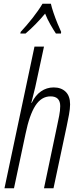

<svg xmlns="http://www.w3.org/2000/svg" viewBox="-20 -1010 425 1030"><path d="M4 0 165 -760H216L169 -542Q159 -500 148 -458H150Q169 -498 199.5 -519.5Q230 -541 268 -541Q308 -541 332 -518Q356 -495 356 -450Q356 -427 350 -394.5Q344 -362 338 -334L267 0H216L286 -333Q292 -361 297.5 -389Q303 -417 303 -441Q303 -493 251 -493Q202 -493 170 -443.5Q138 -394 117 -292L55 0ZM91 -839Q122 -872 154 -912.5Q186 -953 208 -990H253Q257 -971 267 -941.5Q277 -912 288.5 -884Q300 -856 308 -839L307 -830H280Q266 -851 250 -879Q234 -907 222 -937Q198 -908 171 -880.5Q144 -853 117 -830H89Z"/></svg>

Font: Noto Sans ExtraCondensed Light
Style: Italic
Weight: 300
Width: 2
Italic angle: -12°
Designer: Monotype Design Team
Foundry: Monotype Imaging Inc.
Version: Version 2.013; ttfautohint (v1.8.4.7-5d5b)